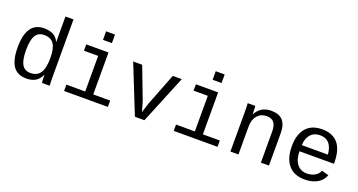

<svg xmlns="http://www.w3.org/2000/svg" viewBox="-43 -1344 3687 1975"><g transform="rotate(20 1800.5 -356.5)"><path d="M420.9 -85Q397 -33.7 357.4 -10.5Q317.9 12.7 258.8 12.7Q160.2 12.7 113.8 -55.2Q67.4 -123 67.4 -259.8Q67.4 -536.1 258.8 -536.1Q317.9 -536.1 357.7 -515.1Q397.5 -494.1 421.4 -446.3H422.4L421.4 -520V-724.6H509.3V-108.9Q509.3 -26.4 512.2 0H428.2Q426.3 -7.3 424.8 -35.6Q423.3 -64 423.3 -85ZM158.2 -262.7Q158.2 -154.3 187.3 -104.7Q216.3 -55.2 281.7 -55.2Q353 -55.2 387.2 -106.7Q421.4 -158.2 421.4 -270.5Q421.4 -375.5 388.4 -423.3Q355.5 -471.2 282.7 -471.2Q216.8 -471.2 187.5 -420.9Q158.2 -370.6 158.2 -262.7Z M963.9 -69.3H1149.4V0H669.9V-69.3H876V-459H720.2V-528.3H963.9ZM866.2 -630.9V-724.6H963.9V-630.9Z M1549.3 0H1445.3L1233.9 -528.3H1332.5L1463.4 -184.6L1471.7 -158.7L1497.1 -68.8L1514.2 -126L1533.2 -183.6L1668 -528.3H1766.1Z M2164.1 -69.3H2349.6V0H1870.1V-69.3H2076.2V-459H1920.4V-528.3H2164.1ZM2066.4 -630.9V-724.6H2164.1V-630.9Z M2824.2 0V-339.4Q2824.2 -405.8 2798.6 -438Q2772.9 -470.2 2716.8 -470.2Q2656.2 -470.2 2617.4 -426Q2578.6 -381.8 2578.6 -306.2V0H2490.7V-415.5Q2490.7 -507.8 2487.8 -528.3H2570.8Q2571.3 -525.9 2571.8 -515.1Q2572.3 -504.4 2573 -490.5Q2573.7 -476.6 2574.7 -438H2576.2Q2627.4 -538.1 2745.1 -538.1Q2829.6 -538.1 2871.1 -492.4Q2912.6 -446.8 2912.6 -352.1V0Z M3157.7 -245.6Q3157.7 -156.7 3197 -106.4Q3236.3 -56.2 3304.7 -56.2Q3355 -56.2 3392.8 -77.9Q3430.7 -99.6 3443.4 -137.2L3520.5 -115.2Q3499 -54.7 3441.7 -22.5Q3384.3 9.8 3304.7 9.8Q3189.5 9.8 3127.4 -62Q3065.4 -133.8 3065.4 -267.6Q3065.4 -397.9 3126.2 -468Q3187 -538.1 3301.8 -538.1Q3416.5 -538.1 3475.6 -468.3Q3534.7 -398.4 3534.7 -257.3V-245.6ZM3302.7 -473.1Q3237.3 -473.1 3199.2 -430.4Q3161.1 -387.7 3158.7 -313H3443.8Q3430.2 -473.1 3302.7 -473.1Z"/></g></svg>

Font: Cousine
Style: Regular
Weight: 400
Monospace: yes
Designer: Steve Matteson
Foundry: Ascender Corporation
Version: Version 1.20